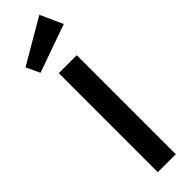

<svg xmlns="http://www.w3.org/2000/svg" viewBox="-330 -901 894 894"><g transform="rotate(-45 117.5 -454.0)"><path d="M188.1 0H69.8V-652H188.1ZM248 -797.5 10.9 -713.4 -20.8 -780.7 198 -908.4Z"/></g></svg>

Font: AKL FREE 001
Style: Regular
Weight: 400
Designer: AKL
Foundry: AKL
Version: Version 1.00;August 10, 2024;FontCreator 13.0.0.2630 64-bit